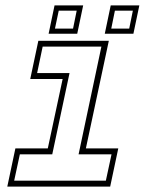

<svg xmlns="http://www.w3.org/2000/svg" viewBox="-20 -691 550 711"><path d="M7 0 37 -141.5H157L212 -398.5H92L122 -540H383L298 -141.5H418L388 0ZM32.5 -22H372L393 -119.5H271L355.5 -518.5H138L117.5 -420.5H237.5L173.5 -119.5H53.5ZM368 -566 390 -671H496L474 -566ZM160 -566 182 -671H288L266 -566ZM183.5 -585H250.5L264 -651.5H197.5ZM392 -585H458.5L472 -651.5H405.5Z"/></svg>

Font: Tourney Expanded ExtraLight
Style: Italic
Weight: 200
Width: 7
Italic angle: -12°
Designer: Tyler Finck
Foundry: Etcetera Type Co
Version: Version 1.010; ttfautohint (v1.8.3)